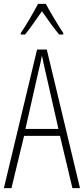

<svg xmlns="http://www.w3.org/2000/svg" viewBox="-20 -1062 432 989"><path d="M216 -1042H176C153 -998 111 -926 87 -892V-884H109C135 -915 170 -968 196 -1004C224 -965 257 -916 285 -884H306V-892C289 -916 241 -995 216 -1042ZM353 -93H392L221 -807H171L0 -93H39L104 -362H289ZM215 -689 281 -398H111L177 -690C185 -724 191 -747 196 -776C202 -747 207 -723 215 -689Z"/></svg>

Font: Noto Sans Kannada UI ExtraCondensed ExtraLight
Style: Regular
Weight: 200
Width: 2
Designer: Jelle Bosma - Monotype Design Team
Foundry: Monotype Imaging Inc.
Version: Version 2.005